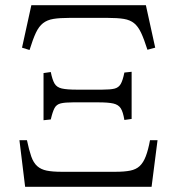

<svg xmlns="http://www.w3.org/2000/svg" viewBox="-20 -721 683 741"><path d="M77 0 55 -180H84Q92 -142 100.5 -117.5Q109 -93 123.5 -80Q138 -67 160.5 -62.5Q183 -58 218 -58H425Q460 -58 482.5 -62.5Q505 -67 519 -80Q533 -93 542.5 -117.5Q552 -142 559 -180H588L565 0ZM148 -257V-439L176 -443Q182 -413 190.5 -398.5Q199 -384 218.5 -379.5Q238 -375 277 -375H374Q406 -375 422 -379Q438 -383 446 -397Q454 -411 460 -441L488 -444V-262L460 -258Q455 -289 446 -303Q437 -317 417.5 -321.5Q398 -326 359 -326H262Q231 -326 214.5 -322Q198 -318 190.5 -304Q183 -290 176 -260ZM94 -528 65 -537 101 -701H543L579 -537L549 -529Q536 -570 524.5 -594.5Q513 -619 497.5 -631.5Q482 -644 458 -648Q434 -652 395 -652H249Q210 -652 186 -648Q162 -644 146 -631.5Q130 -619 118.5 -594.5Q107 -570 94 -528Z"/></svg>

Font: Literata ExtraLight
Style: Regular
Weight: 250
Designer: Latin by Veronika Burian and Jose Scaglione. Greek by Irene Vlachou. Cyrillic by Vera Evstafieva.
Foundry: TypeTogether
Version: Version 3.103;gftools[0.9.29]